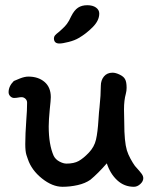

<svg xmlns="http://www.w3.org/2000/svg" viewBox="-20 -713 593 737"><path d="M361 -661Q361 -634 335.5 -608.5Q310 -583 282 -567Q267 -558 243.5 -552Q220 -546 208 -546Q187 -546 187 -566Q187 -572 191 -577Q195 -582 208 -592Q212 -596 220.5 -603.5Q229 -611 237 -621.5Q245 -632 253 -650Q265 -674 279.5 -683.5Q294 -693 315 -693Q336 -693 348.5 -684Q361 -675 361 -661ZM13 -359Q13 -382 33 -402Q39 -405 57 -412Q75 -419 89 -419Q127 -419 151 -398.5Q175 -378 175 -340Q175 -329 171 -293Q167 -251 167 -228Q167 -158 186 -115Q193 -101 208 -93Q223 -85 235 -85Q264 -85 282 -95Q300 -105 321 -127Q342 -149 348.5 -177Q355 -205 358 -254Q360 -286 362 -301Q367 -349 367 -383Q367 -405 379 -419.5Q391 -434 412 -434Q424 -434 439.5 -426.5Q455 -419 460 -409Q466 -399 466 -376Q466 -364 463 -353Q456 -328 456 -293L457 -241Q457 -170 467 -136Q472 -120 481 -103.5Q490 -87 498 -76Q518 -54 524 -45.5Q530 -37 530 -29Q530 -17 518.5 -6.5Q507 4 494 4Q457 4 430 -21Q403 -46 390 -86Q356 -47 327 -23Q307 -9 278 -2.5Q249 4 220 4Q181 4 141 -28Q101 -60 87 -102Q86 -104 81.5 -118Q77 -132 77 -160Q77 -197 81 -253Q84 -289 84 -319Q84 -328 77.5 -334Q71 -340 63 -340Q57 -340 49.5 -338.5Q42 -337 34 -337Q26 -337 19.5 -343.5Q13 -350 13 -359Z"/></svg>

Font: Itim
Style: Regular
Weight: 400
Designer: Suppakit Chalermlarp
Version: Version 1.002g